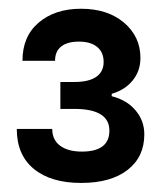

<svg xmlns="http://www.w3.org/2000/svg" viewBox="-20 -913 373 430"><path d="M161.4 -893.4Q103.2 -893.4 66.8 -862.5Q30.3 -831.7 30.3 -776.9H103.3Q103.3 -798.1 117.1 -808.9Q130.9 -819.8 156.7 -819.8Q183 -819.8 197.5 -807.9Q212.1 -796 212.1 -774.2Q212.1 -752.3 195.4 -740.8Q178.8 -729.4 146.5 -729.4H115.2V-669.1H146.5Q225 -669.1 225 -620.4Q225 -573.5 163.2 -573.5Q132.5 -573.5 114.7 -586.6Q97 -599.7 97 -624.2H17.6Q17.6 -566.1 55.8 -534.7Q94 -503.3 161.6 -503.3Q228.2 -503.3 265.7 -532.4Q303.2 -561.4 303.2 -612.2Q303.2 -642.8 283.5 -665.9Q263.9 -689.1 230.2 -697.5V-702.9Q260.1 -711.6 277.3 -733Q294.5 -754.3 294.5 -783.3Q294.5 -831 257.8 -862.2Q221.1 -893.4 161.4 -893.4Z"/></svg>

Font: Estedad VF
Style: Regular
Weight: 100
Designer: Amin Abedi
Version: Version 7.3